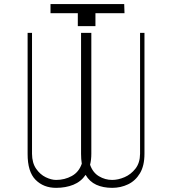

<svg xmlns="http://www.w3.org/2000/svg" viewBox="-20 -899 832 929"><path d="M657.7 -740.1H679V-154.8Q679 -96.9 657.1 -60.5Q635.3 -24.1 599.6 -7.1Q563.9 9.9 522.7 9.9Q478.7 9.9 445.8 -5.1Q413 -20.2 394.2 -52.9Q372.2 -20.2 335 -5.1Q297.9 9.9 251.4 9.9Q190.7 9.9 152 -29.1Q113.3 -68.2 113.6 -154.8V-740.1H134.9V-154.8Q135.3 -110.8 154.7 -82.7Q174 -54.7 201.2 -41.5Q228.3 -28.4 251.4 -28.4Q293 -28.4 327.4 -47.4Q361.9 -66.4 375.7 -106.9Q372.2 -128.9 372.2 -154.8V-740.1H421.9V-154.8Q421.9 -126.1 415.8 -101.9Q429 -63.9 458.8 -46.2Q488.6 -28.4 522.7 -28.4Q551.5 -28.4 582.6 -41.7Q613.6 -55 635.5 -83.1Q657.3 -111.2 657.7 -154.8ZM356.5 -835.2H224.4V-879.3H581L582.4 -835.2H441.8V-772.7H356.5Z"/></svg>

Font: Inter UI Thin
Style: Regular
Weight: 100
Designer: Rasmus Andersson
Foundry: rsms
Version: 3.2;8d6f07862